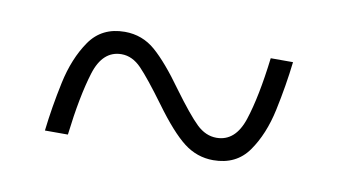

<svg xmlns="http://www.w3.org/2000/svg" viewBox="-34 -497 493 280"><g transform="rotate(10 212.5 -357.0)"><path d="M43 -276Q47 -311 55 -348.5Q63 -386 81 -412Q99 -438 133 -438Q159 -438 178.5 -421Q198 -404 223 -369Q248 -335 261.5 -322Q275 -309 291 -309Q319 -309 330.5 -344Q342 -379 349 -437H382Q378 -402 370 -364.5Q362 -327 344 -301.5Q326 -276 292 -276Q268 -276 248.5 -291Q229 -306 202 -343Q177 -377 163.5 -391Q150 -405 134 -405Q106 -405 95 -369.5Q84 -334 77 -276Z"/></g></svg>

Font: Noto Serif Myanmar ExtraCondensed ExtraLight
Style: Regular
Weight: 200
Width: 2
Designer: Ben Mitchell and the Monotype Design Team
Foundry: Monotype Imaging Inc.
Version: Version 2.106; ttfautohint (v1.8.4.7-5d5b)